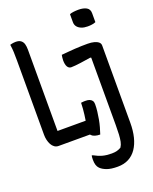

<svg xmlns="http://www.w3.org/2000/svg" viewBox="-181 -861 962 1208"><g transform="rotate(-20 300.0 -256.5)"><path d="M87 0Q72 0 60 -8.5Q48 -17 40.5 -31Q33 -45 29 -62Q25 -79 25 -97Q25 -128 25 -168.5Q25 -209 25 -253.5Q25 -298 25 -345Q25 -392 25 -437Q25 -482 25 -523Q25 -564 25 -596Q25 -629 24 -652Q23 -675 19 -702Q25 -704 30.5 -705Q36 -706 42 -707Q48 -708 56 -708Q79 -708 91.5 -698.5Q104 -689 108.5 -673Q113 -657 113 -635Q113 -601 113 -558Q113 -515 113 -466.5Q113 -418 113 -368Q113 -318 113 -268.5Q113 -219 113 -174Q113 -129 113 -91H303Q316 -91 325 -85.5Q334 -80 339 -68.5Q344 -57 345.5 -39.5Q347 -22 346 0ZM313 -207Q317 -207 322 -208Q327 -209 333 -209Q339 -209 345 -209Q359 -209 369.5 -205Q380 -201 386.5 -192.5Q393 -184 393 -169Q393 -145 390 -120Q387 -95 382.5 -70Q378 -45 371.5 -22Q365 1 358 22Q339 22 324 17.5Q309 13 301 4.5Q293 -4 293 -18Q293 -34 297.5 -63Q302 -92 307 -129Q312 -166 313 -207ZM478 -542Q503 -542 521.5 -537Q540 -532 550.5 -523Q561 -514 561 -500Q561 -450 561 -399.5Q561 -349 561 -298Q561 -247 561 -195Q561 -143 561 -90Q561 -37 561 18Q561 70 550.5 112.5Q540 155 519 186Q498 217 466.5 233.5Q435 250 393 250Q348 250 321 240Q294 230 279 215Q269 205 264.5 190.5Q260 176 260 155Q260 148 260.5 141Q261 134 262 128H268Q299 145 325 152Q351 159 386 159Q406 159 421 155Q436 151 449 143Q459 128 463 108.5Q467 89 468.5 62.5Q470 36 470 0Q470 -56 470 -112.5Q470 -169 470 -226Q470 -283 470 -339Q470 -395 470 -452L464 -454Q449 -452 431 -449Q413 -446 394 -443.5Q375 -441 359 -439.5Q343 -438 332 -438Q316 -438 307 -453Q298 -468 298 -497Q298 -507 299.5 -516Q301 -525 302 -532Q325 -534 348 -536Q371 -538 393 -539.5Q415 -541 437 -541.5Q459 -542 478 -542ZM438 -754Q443 -757 450 -758.5Q457 -760 464.5 -761Q472 -762 480.5 -762.5Q489 -763 497 -763Q530 -763 550.5 -751.5Q571 -740 571 -713V-653Q565 -650 558.5 -648.5Q552 -647 545.5 -646Q539 -645 532 -644.5Q525 -644 517 -644Q493 -644 475.5 -651Q458 -658 448 -670.5Q438 -683 438 -701Z"/></g></svg>

Font: Recursive Monospace Casual
Style: Regular
Weight: 400
Version: Version 1.047